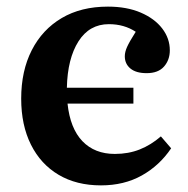

<svg xmlns="http://www.w3.org/2000/svg" viewBox="-20 -546 568 580"><path d="M285 14Q211 14 157 -18Q103 -50 73.5 -109Q44 -168 44 -248Q44 -332 76 -394.5Q108 -457 166.5 -491.5Q225 -526 306 -526Q363 -526 405 -508Q447 -490 470 -460Q493 -430 493 -394Q493 -365 475.5 -345Q458 -325 423 -325Q391 -325 374 -339Q357 -353 357 -376Q357 -389 364 -404.5Q371 -420 390 -450Q355 -473 309 -473Q250 -473 217 -421Q184 -369 182 -281H383V-233H184Q192 -158 229 -119.5Q266 -81 327 -81Q368 -81 402 -94.5Q436 -108 466 -134L497 -98Q462 -46 408.5 -16Q355 14 285 14Z"/></svg>

Font: Literata 36pt SemiBold
Style: Regular
Weight: 600
Designer: Latin by Veronika Burian and Jose Scaglione. Greek by Irene Vlachou. Cyrillic by Vera Evstafieva.
Foundry: TypeTogether
Version: Version 3.002